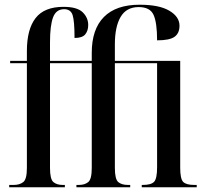

<svg xmlns="http://www.w3.org/2000/svg" viewBox="-20 -794 866 814"><path d="M19 0V-10H39Q63 -10 78.5 -22Q94 -34 94 -82V-526H23V-536H94V-578Q94 -670 131 -717.5Q168 -765 249 -765Q307 -765 330.5 -742Q354 -719 354 -688Q354 -664 341.5 -648.5Q329 -633 296 -633Q296 -704 288 -729.5Q280 -755 252 -755Q218 -755 205 -720.5Q192 -686 192 -615V-536H369V-570Q369 -670 420.5 -722Q472 -774 572 -774Q655 -774 698 -748.5Q741 -723 741 -685Q741 -653 720 -638Q699 -623 646 -623Q646 -698 631 -731Q616 -764 568 -764Q516 -764 491.5 -722.5Q467 -681 467 -606V-536H744V-83Q744 -36 756.5 -23Q769 -10 803 -10H814V0H581V-10H586Q621 -10 633.5 -23.5Q646 -37 646 -85V-526H467V-82Q467 -34 481.5 -22Q496 -10 522 -10H532V0H304V-10H315Q339 -10 354 -22Q369 -34 369 -82V-526H192V-82Q192 -34 206.5 -22Q221 -10 245 -10H255V0Z"/></svg>

Font: Noto Serif Display ExtraCondensed Medium
Style: Regular
Weight: 500
Width: 2
Designer: Monotype Design Team
Foundry: Monotype Imaging Inc.
Version: Version 2.009